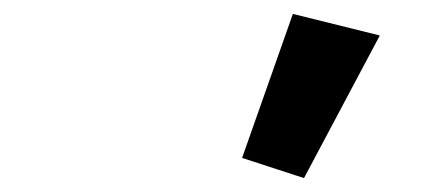

<svg xmlns="http://www.w3.org/2000/svg" viewBox="-20 -835 628 276"><path d="M526 -784 417 -579 328 -608 401 -815Z"/></svg>

Font: IBM Plex Sans
Style: Italic
Weight: 400
Italic angle: -11.31°
Designer: Mike Abbink, Paul van der Laan, Pieter van Rosmalen
Foundry: Bold Monday
Version: Version 3.201